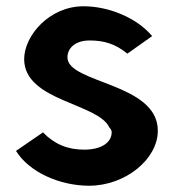

<svg xmlns="http://www.w3.org/2000/svg" viewBox="-20 -593 562 612"><path d="M31 -112C74 -43 172 -1 264 -1C380 -1 483 -86 483 -176C484 -329 195 -327 195 -410C195 -439 219 -464 266 -464C310 -464 347 -454 386 -422L465 -478C414 -538 325 -573 246 -573C138 -573 57 -480 57 -404C58 -270 293 -265 329 -186C332 -183 336 -178 336 -172C336 -139 304 -116 248 -116C196 -116 154 -133 117 -171Z"/></svg>

Font: Rabbid Highway Sign IV
Style: Obl
Weight: 400
Foundry: Cannot Into Space Fonts
Version: Version 0.277